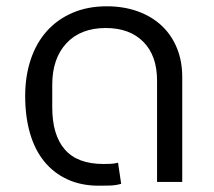

<svg xmlns="http://www.w3.org/2000/svg" viewBox="-20 -578 679 610"><path d="M294 12Q238 12 194.5 -8Q151 -28 121 -64.5Q91 -101 75.5 -154Q60 -207 60 -273Q60 -337 78 -390Q96 -443 129.5 -480Q163 -517 211 -537.5Q259 -558 319 -558Q373 -558 417.5 -542Q462 -526 493.5 -496.5Q525 -467 542 -425.5Q559 -384 559 -333V0H479V-322Q479 -401 435.5 -445Q392 -489 316 -489Q236 -489 191 -440.5Q146 -392 146 -309V-237Q146 -149 186 -103Q226 -57 309 -57Q320 -57 331.5 -57.5Q343 -58 355 -61L365 6Q348 11 329 11.5Q310 12 294 12Z"/></svg>

Font: IBM Plex Sans Thai
Style: Regular
Weight: 400
Designer: Mike Abbink, Paul van der Laan, Pieter van Rosmalen, Ben Mitchell, Mark Frömberg
Foundry: Bold Monday
Version: Version 1.2